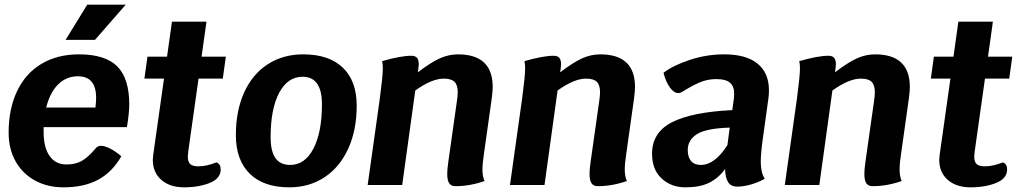

<svg xmlns="http://www.w3.org/2000/svg" viewBox="-20 -793 4396 823"><path d="M167 -248V-227Q167 -161 192.5 -124.5Q218 -88 265 -88Q303 -88 330 -103Q357 -118 390 -157Q399 -168 412 -168Q429 -168 452.5 -156Q476 -144 500 -123Q461 -55 400.5 -22.5Q340 10 252 10Q183 10 129.5 -19.5Q76 -49 46.5 -102Q17 -155 17 -224Q17 -327 53.5 -403Q90 -479 158 -519.5Q226 -560 319 -560Q431 -560 482.5 -508.5Q534 -457 534 -346Q534 -308 524 -248ZM178 -332H389Q392 -355 392 -374Q392 -466 314 -466Q264 -466 229 -431Q194 -396 178 -332ZM354 -773H519L387 -622H261Z M787 -144Q785 -128 785 -122Q785 -99 795.5 -89.5Q806 -80 830 -80Q865 -80 908 -97Q926 -90 926 -66Q926 -43 908 -26Q890 -10 852.5 0Q815 10 770 10Q708 10 671.5 -22Q635 -54 635 -108Q635 -115 637 -131L683 -456H599L612 -550H696L717 -700H865L844 -550H948L935 -456H831Z M991 -214Q991 -318 1026.5 -396.5Q1062 -475 1127.5 -517.5Q1193 -560 1280 -560Q1390 -560 1449.5 -503Q1509 -446 1509 -340Q1509 -236 1473 -156.5Q1437 -77 1371.5 -33.5Q1306 10 1220 10Q1110 10 1050.5 -48.5Q991 -107 991 -214ZM1360 -346Q1360 -464 1277 -464Q1213 -464 1176.5 -395Q1140 -326 1140 -205Q1140 -145 1160.5 -115.5Q1181 -86 1224 -86Q1287 -86 1323.5 -156Q1360 -226 1360 -346Z M2055 -138Q2048 -93 2048 -66Q2048 -38 2057 -17Q1994 5 1932 5Q1914 5 1905.5 -7.5Q1897 -20 1897 -48Q1897 -67 1902 -102L1939 -363Q1942 -383 1942 -398Q1942 -429 1928 -442.5Q1914 -456 1882 -456Q1831 -456 1760 -405L1704 0H1556L1608 -370Q1621 -468 1621 -500Q1621 -518 1618 -531Q1698 -554 1743 -554Q1760 -554 1767.5 -545Q1775 -536 1775 -517Q1775 -512 1773 -496L1771 -483Q1829 -527 1866.5 -543.5Q1904 -560 1943 -560Q2092 -560 2092 -420Q2092 -406 2088 -372Z M2665 -138Q2658 -93 2658 -66Q2658 -38 2667 -17Q2604 5 2542 5Q2524 5 2515.5 -7.5Q2507 -20 2507 -48Q2507 -67 2512 -102L2549 -363Q2552 -383 2552 -398Q2552 -429 2538 -442.5Q2524 -456 2492 -456Q2441 -456 2370 -405L2314 0H2166L2218 -370Q2231 -468 2231 -500Q2231 -518 2228 -531Q2308 -554 2353 -554Q2370 -554 2377.5 -545Q2385 -536 2385 -517Q2385 -512 2383 -496L2381 -483Q2439 -527 2476.5 -543.5Q2514 -560 2553 -560Q2702 -560 2702 -420Q2702 -406 2698 -372Z M3251 -207Q3241 -138 3241 -98Q3241 -54 3258 -27Q3235 -13 3201.5 -3Q3168 7 3140 7Q3114 7 3101.5 -11.5Q3089 -30 3088 -68Q3058 -28 3018.5 -9Q2979 10 2918 10Q2857 10 2816 -28Q2775 -66 2775 -134Q2775 -226 2861.5 -269.5Q2948 -313 3119 -321L3126 -373Q3127 -380 3127 -392Q3127 -423 3109 -438.5Q3091 -454 3051 -454Q3012 -454 2978.5 -439.5Q2945 -425 2902 -398Q2895 -394 2888 -394Q2869 -394 2851.5 -418Q2834 -442 2824 -481Q2864 -512 2936 -536Q3008 -560 3084 -560Q3179 -560 3227.5 -520Q3276 -480 3276 -407Q3276 -385 3274 -373ZM3098 -171 3108 -246Q3007 -243 2967.5 -218Q2928 -193 2928 -150Q2928 -120 2942 -103Q2956 -86 2984 -86Q3044 -86 3098 -171Z M3843 -138Q3836 -93 3836 -66Q3836 -38 3845 -17Q3782 5 3720 5Q3702 5 3693.5 -7.5Q3685 -20 3685 -48Q3685 -67 3690 -102L3727 -363Q3730 -383 3730 -398Q3730 -429 3716 -442.5Q3702 -456 3670 -456Q3619 -456 3548 -405L3492 0H3344L3396 -370Q3409 -468 3409 -500Q3409 -518 3406 -531Q3486 -554 3531 -554Q3548 -554 3555.5 -545Q3563 -536 3563 -517Q3563 -512 3561 -496L3559 -483Q3617 -527 3654.5 -543.5Q3692 -560 3731 -560Q3880 -560 3880 -420Q3880 -406 3876 -372Z M4158 -144Q4156 -128 4156 -122Q4156 -99 4166.5 -89.5Q4177 -80 4201 -80Q4236 -80 4279 -97Q4297 -90 4297 -66Q4297 -43 4279 -26Q4261 -10 4223.5 0Q4186 10 4141 10Q4079 10 4042.5 -22Q4006 -54 4006 -108Q4006 -115 4008 -131L4054 -456H3970L3983 -550H4067L4088 -700H4236L4215 -550H4319L4306 -456H4202Z"/></svg>

Font: Krub
Style: Bold Italic
Weight: 700
Italic angle: -8°
Designer: Ekaluck Peanpanawate
Foundry: Cadson Demak Co.,Ltd.
Version: Version 1.000; ttfautohint (v1.6)